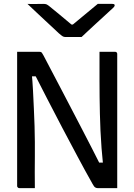

<svg xmlns="http://www.w3.org/2000/svg" viewBox="-20 -966 690 986"><path d="M159 0Q139 0 119 0Q99 0 79 0Q76 0 73.5 -1.5Q71 -3 69.5 -5.5Q68 -8 68 -11Q68 -82 68 -152.5Q68 -223 68 -293.5Q68 -364 68 -435Q68 -506 68 -577Q68 -607 68 -638Q68 -669 68 -700Q84 -700 105 -700Q126 -700 146.5 -700Q167 -700 183 -700Q187 -700 190 -699Q193 -698 196 -693.5Q199 -689 204 -680Q221 -648 242.5 -606.5Q264 -565 289.5 -517Q315 -469 342 -416.5Q369 -364 397.5 -310Q426 -256 453 -202.5Q480 -149 505 -100L465 -131H527L510 -112Q505 -160 501.5 -205Q498 -250 496 -294.5Q494 -339 493 -381.5Q492 -424 491.5 -466.5Q491 -509 491 -550Q491 -585 491 -623Q491 -661 491 -700Q511 -700 531 -700Q551 -700 571 -700Q576 -700 579 -697Q582 -694 582 -689Q582 -621 582 -552Q582 -483 582 -414.5Q582 -346 582 -277.5Q582 -209 582 -140Q582 -105 582 -70Q582 -35 582 0Q568 0 549.5 0Q531 0 512.5 0Q494 0 481 0Q475 0 469 -3.5Q463 -7 455 -22Q416 -91 377.5 -163.5Q339 -236 299.5 -310.5Q260 -385 221.5 -460.5Q183 -536 145 -610L185 -574H127L142 -601Q147 -549 149.5 -500.5Q152 -452 154 -406.5Q156 -361 157.5 -318.5Q159 -276 159 -237Q159 -198 159 -161Q158 -126 158.5 -83Q159 -40 159 0ZM399 -776Q389 -776 373 -776Q357 -776 340.5 -776Q324 -776 315 -776Q308 -776 302 -779.5Q296 -783 281 -796Q273 -804 254.5 -821Q236 -838 213 -859.5Q190 -881 166 -903.5Q142 -926 121 -946Q139 -945 161.5 -945.5Q184 -946 202 -946Q213 -946 218 -944Q223 -942 231 -936Q247 -923 283 -893.5Q319 -864 371 -820L317 -840Q334 -840 350 -840Q366 -840 382 -840L330 -820Q381 -862 417.5 -892.5Q454 -923 482 -946H557Q562 -946 564.5 -945Q567 -944 568 -942.5Q569 -941 569 -939Q569 -935 565.5 -930.5Q562 -926 546 -912Q533 -900 513.5 -882Q494 -864 472 -844Q450 -824 431 -806Q412 -788 399 -776Z"/></svg>

Font: Recursive
Style: Regular
Weight: 400
Version: Version 1.085